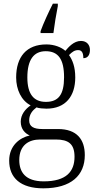

<svg xmlns="http://www.w3.org/2000/svg" viewBox="-20 -786 524 1046"><path d="M201 -616V-606H271C277 -654 286 -707 295 -753V-766H268C247 -725 216 -658 201 -616ZM216 240C368 240 442 169 442 59C442 -26 399 -83 296 -83H211C164 -83 139 -96 139 -130C139 -164 158 -185 179 -201C190 -196 218 -194 233 -194C338 -194 390 -263 390 -364C390 -422 375 -459 356 -486C373 -503 386 -513 406 -513C427 -513 434 -496 434 -469C459 -469 470 -488 470 -514C470 -540 454 -563 421 -563C382 -563 353 -529 336 -509C315 -528 277 -544 233 -544C124 -544 68 -476 68 -364C68 -298 96 -238 147 -212C118 -192 93 -162 93 -123C93 -82 117 -59 142 -48C87 -36 30 8 30 89C30 183 92 240 216 240ZM230 -231C164 -231 129 -273 129 -364C129 -462 165 -507 229 -507C297 -507 329 -464 329 -365C329 -270 298 -231 230 -231ZM218 202C117 202 85 150 85 86C85 4 138 -26 198 -26H284C353 -26 386 -2 386 68C386 148 342 202 218 202Z"/></svg>

Font: Noto Serif Bengali SemiCondensed Light
Style: Regular
Weight: 300
Width: 4
Designer: Juan Bruce, Universal Thirst, Indian Type Foundry and the Monotype Design Team.
Foundry: Monotype Imaging Inc.
Version: Version 2.003